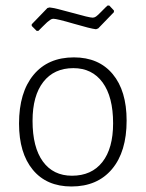

<svg xmlns="http://www.w3.org/2000/svg" viewBox="-20 -670 529 696"><path d="M376 -650 393 -632V-626L336 -567L328 -564Q309 -566 247.5 -584Q186 -602 173 -602Q168 -602 162 -598Q156 -594 151 -589.5Q146 -585 136 -575Q126 -565 119 -558H113L95 -576V-582L152 -641L160 -643Q180 -641 242 -623.5Q304 -606 316 -606Q322 -606 328 -610Q334 -614 348.5 -629Q363 -644 370 -650ZM248 -462Q338 -462 388.5 -401.5Q439 -341 439 -233Q439 -120 386 -57Q333 6 239 6Q149 6 99 -54.5Q49 -115 49 -222Q49 -335 101.5 -398.5Q154 -462 248 -462ZM246 -423Q176 -423 137 -373Q98 -323 98 -232Q98 -136 135.5 -84.5Q173 -33 241 -33Q312 -33 351 -82.5Q390 -132 390 -223Q390 -319 352 -371Q314 -423 246 -423Z"/></svg>

Font: Alegreya Sans Light
Style: Regular
Weight: 300
Designer: Juan Pablo del Peral
Foundry: Huerta Tipografica
Version: Version 2.007